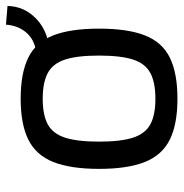

<svg xmlns="http://www.w3.org/2000/svg" viewBox="-6 -580 600 627"><g transform="rotate(-90 293.5 -267.0)"><path d="M284 -499Q368 -499 418.5 -474Q469 -449 491 -392.5Q513 -336 513 -243Q513 -150 491 -93.5Q469 -37 418.5 -12Q368 13 284 13Q201 13 150.5 -12Q100 -37 77.5 -93.5Q55 -150 55 -243Q55 -336 77.5 -392.5Q100 -449 150.5 -474Q201 -499 284 -499ZM284 -427Q231 -427 200.5 -410.5Q170 -394 157 -354Q144 -314 144 -243Q144 -172 157 -132Q170 -92 200.5 -75.5Q231 -59 284 -59Q337 -59 368 -75.5Q399 -92 412 -132Q425 -172 425 -243Q425 -314 412 -354Q399 -394 368 -410.5Q337 -427 284 -427ZM443 -407 439 -449Q477 -454 500 -480.5Q523 -507 526 -547L587 -542Q586 -502 565 -471.5Q544 -441 511.5 -424Q479 -407 443 -407Z"/></g></svg>

Font: Exo 2
Style: Regular
Weight: 400
Designer: Natanael Gama
Foundry: Natanael Gama
Version: Version 2.010